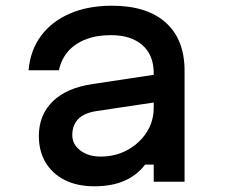

<svg xmlns="http://www.w3.org/2000/svg" viewBox="-20 -636 790 672"><path d="M530 -376V-279L316 -247Q273 -240 253 -218.5Q233 -197 233 -163Q233 -131 261 -109.5Q289 -88 332 -88Q384 -88 426 -111Q468 -134 493 -172.5Q518 -211 518 -259V-380Q518 -443 478.5 -478Q439 -513 368 -513Q319 -513 281 -498.5Q243 -484 219 -457Q195 -430 186 -390H80Q86 -460 123.5 -510.5Q161 -561 224.5 -588.5Q288 -616 372 -616Q494 -616 560 -557Q626 -498 626 -388V0H518V-60H488Q460 -23 416 -3.5Q372 16 310 16Q250 16 206.5 -6Q163 -28 139.5 -67.5Q116 -107 116 -160Q116 -234 165 -281.5Q214 -329 305 -342Z"/></svg>

Font: Martian Mono SemiExpanded
Style: Regular
Weight: 400
Width: 6
Monospace: yes
Designer: Roman Shamin
Foundry: Evil Martians
Version: Version 1.000